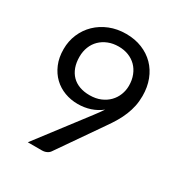

<svg xmlns="http://www.w3.org/2000/svg" viewBox="-169 -848 919 972"><g transform="rotate(30 290.0 -362.0)"><path d="M349.5 -285.5Q360.5 -300 370 -313Q379.5 -326 388 -339Q360.5 -317 326 -305.5Q291.5 -294 253 -294Q212.5 -294 176.2 -307.5Q140 -321 112.5 -347.2Q85 -373.5 68.8 -411.8Q52.5 -450 52.5 -499.5Q52.5 -546.5 70 -587.5Q87.5 -628.5 119 -659Q150.5 -689.5 194 -707Q237.5 -724.5 289.5 -724.5Q341 -724.5 383 -707.5Q425 -690.5 455 -660Q485 -629.5 501.2 -587Q517.5 -544.5 517.5 -493Q517.5 -462 511.8 -434.2Q506 -406.5 495.2 -379.8Q484.5 -353 469 -326.8Q453.5 -300.5 434 -273L259.5 -21Q253 -11.5 241 -5.8Q229 0 213.5 0H131.5ZM141.5 -506Q141.5 -472 151.2 -445.2Q161 -418.5 179.2 -400Q197.5 -381.5 223.8 -372Q250 -362.5 282.5 -362.5Q318.5 -362.5 346.2 -374.2Q374 -386 393 -405.5Q412 -425 422 -450.5Q432 -476 432 -503.5Q432 -537 421.2 -564.2Q410.5 -591.5 391.5 -610.5Q372.5 -629.5 346.2 -639.8Q320 -650 288.5 -650Q255.5 -650 228.5 -639.2Q201.5 -628.5 182 -609.5Q162.5 -590.5 152 -564Q141.5 -537.5 141.5 -506Z"/></g></svg>

Font: Lato
Style: Regular
Weight: 400
Designer: Lukasz Dziedzic with Adam Twardoch and Botio Nikoltchev
Foundry: tyPoland Lukasz Dziedzic
Version: Version 2.010; 2014-09-01; http://www.latofonts.com/; ttfaut